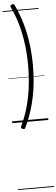

<svg xmlns="http://www.w3.org/2000/svg" viewBox="-112 -1371 632 2164"><g transform="rotate(-5 204.0 -289.5)"><path d="M98 43Q135 -34 161 -115Q187 -196 203.5 -280.5Q220 -365 227.5 -452.5Q235 -540 235 -629Q235 -748 221 -863Q207 -978 177 -1088.5Q147 -1199 98 -1300Q92 -1314 95 -1320Q98 -1326 111 -1332Q124 -1337 130 -1335.5Q136 -1334 142 -1323Q196 -1211 228 -1096Q260 -981 274.5 -864Q289 -747 289 -628Q289 -540 281.5 -452Q274 -364 256.5 -277Q239 -190 211 -104Q183 -18 142 66Q136 76 130 78Q124 80 111 75Q98 69 95 63Q92 57 98 43ZM0 747H408V757H0ZM0 -20H408V0H0ZM0 -505H408V-500H0ZM0 -1267H408V-1257H0Z"/></g></svg>

Font: Playwrite VN Guides
Style: Regular
Weight: 400
Designer: Veronika Burian, José Scaglione
Foundry: TypeTogether
Version: Version 1.003